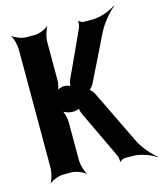

<svg xmlns="http://www.w3.org/2000/svg" viewBox="-117 -836 813 960"><g transform="rotate(-15 290.0 -356.0)"><path d="M270 -268 386 -23C390 -16 394 5 392 11L394 13C397 7 412 0 419 0H463C501 0 554 20 579 38L580 35C555 17 513 -30 493 -73L360 -348C355 -358 340 -377 333 -377V-373C340 -373 355 -392 360 -402L475 -636C497 -680 538 -728 564 -747L563 -750C537 -731 483 -711 444 -711H398C391 -711 375 -718 373 -724L371 -722C373 -716 370 -695 366 -687L257 -450C253 -442 248 -419 250 -413L252 -415C250 -421 230 -426 223 -426H219C206 -426 183 -419 177 -411L180 -408C188 -416 195 -444 195 -460V-661C195 -685 206 -722 215 -735L213 -737C201 -725 167 -711 144 -711H100C77 -711 42 -725 30 -737L29 -735C38 -722 48 -685 48 -661V-50C48 -26 38 11 29 24L30 26C42 14 77 0 100 0H144C167 0 201 14 213 26L215 24C206 11 195 -26 195 -50V-249C195 -269 186 -303 175 -313L173 -311C181 -300 209 -291 225 -291H236C243 -291 263 -296 265 -302L262 -304C259 -298 266 -275 270 -268Z"/></g></svg>

Font: Asimov
Style: EdgeExtreme
Weight: 500
Designer: Google
Version: Version 2.000980: 2014